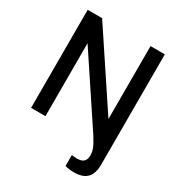

<svg xmlns="http://www.w3.org/2000/svg" viewBox="-215 -861 1136 1221"><g transform="rotate(30 353.0 -250.5)"><path d="M531.5 -184.5 176 -720H70V0H175.5V-535.5L501.5 -44.5C519 -16.5 531.5 6 538 22.5C544.5 39 548 55.5 548 71C548 115.5 528 133.5 482 133.5C477 133.5 469.5 133 460 132L444.5 130.5V210.5C465 216 487 219 511.5 219C596 219 636.5 177 636.5 90.5V-720H531.5Z"/></g></svg>

Font: Vela Sans SemBd
Style: Regular
Weight: 600
Designer: Principal design: Mikhail Sharanda - project Manrope.
Design modification: Ravid Balaliev
Foundry: Mikhail Sharanda
Version: Version 1.001